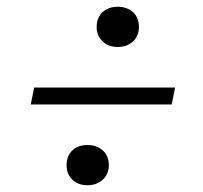

<svg xmlns="http://www.w3.org/2000/svg" viewBox="-20 -625 600 568"><path d="M391 -545Q391 -519 373.5 -502.5Q356 -486 328 -486Q301 -486 283.5 -502.5Q266 -519 266 -545Q266 -573 283.5 -589Q301 -605 328 -605Q356 -605 373.5 -589Q391 -573 391 -545ZM302 -136Q302 -110 284 -93.5Q266 -77 239 -77Q211 -77 194 -93.5Q177 -110 177 -136Q177 -164 194 -180Q211 -196 239 -196Q266 -196 284 -180Q302 -164 302 -136ZM498 -366 488 -316H71L81 -366Z"/></svg>

Font: Roboto Serif 20pt ExtraLight
Style: Italic
Weight: 250
Italic angle: -10°
Version: Version 1.007